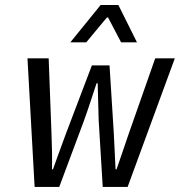

<svg xmlns="http://www.w3.org/2000/svg" viewBox="-20 -741 713 761"><path d="M258.8 -573.2 378.9 -721.2H449.2L522.9 -573.2H460L408.2 -671.9H403.8L321.8 -573.2ZM117.2 0 88.9 -509.8H172.9L184.1 -210.9Q187.5 -131.3 186 -69.8H189.9Q192.4 -76.2 211.4 -129.6Q230.5 -183.1 241.2 -210.9L344.2 -481.9H414.1L431.2 -210.9Q434.1 -162.1 438 -69.8H441.9Q450.7 -94.7 466.6 -141.6Q482.4 -188.5 490.2 -210.9L595.2 -509.8H672.9L485.8 0H387.2L371.1 -264.2Q370.1 -288.6 369.1 -337.4Q368.2 -386.2 367.2 -411.1H362.8Q358.4 -397.9 341.8 -347.4Q325.2 -296.9 313 -263.2L214.8 0Z"/></svg>

Font: Office Code Pro D Italic
Style: Regular
Weight: 400
Italic angle: -9°
Designer: Nathan Rutzky & Paul D. Hunt
Foundry: Adobe Systems Incorporated
Version: Version 1.004;PS 001.004;hotconv 1.0.70;makeotf.lib2.5.58329